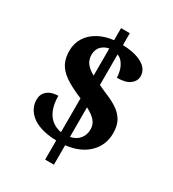

<svg xmlns="http://www.w3.org/2000/svg" viewBox="-200 -871 958 1061"><g transform="rotate(30 279.5 -340.5)"><path d="M256 -43Q199 -45 159 -57.5Q119 -70 95 -90.5Q71 -111 60 -135Q49 -159 49 -183Q49 -212 62.5 -229.5Q76 -247 97.5 -255Q119 -263 143 -263Q143 -213 157 -177.5Q171 -142 196.5 -122Q222 -102 256 -96V-312Q183 -342 143 -370.5Q103 -399 87 -432Q71 -465 71 -509Q71 -557 94.5 -594Q118 -631 160 -654Q202 -677 256 -683V-760H312V-684Q371 -682 409 -668Q447 -654 465 -632.5Q483 -611 483 -584Q483 -553 456 -532Q429 -511 373 -511Q373 -531 367 -554Q361 -577 347.5 -596.5Q334 -616 312 -625V-430Q342 -415 376 -401Q410 -387 440.5 -367Q471 -347 490 -316Q509 -285 509 -235Q509 -159 457 -107.5Q405 -56 312 -45V79H256ZM312 -98Q350 -106 370 -131Q390 -156 390 -190Q390 -222 370.5 -244.5Q351 -267 312 -287ZM256 -630Q227 -625 207.5 -605Q188 -585 188 -551Q188 -533 194 -517.5Q200 -502 214.5 -487Q229 -472 256 -457Z"/></g></svg>

Font: Noto Serif Kannada
Style: Bold
Weight: 700
Version: Version 2.003